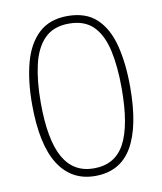

<svg xmlns="http://www.w3.org/2000/svg" viewBox="-83 -792 735 869"><g transform="rotate(-10 285.0 -357.5)"><path d="M510 -360Q510 -178 455 -84Q400 10 285 10Q176 10 117.5 -82Q59 -174 59 -360Q59 -466 81 -548.5Q103 -631 153 -678Q203 -725 286 -725Q370 -725 419 -679Q468 -633 489 -550.5Q510 -468 510 -360ZM99 -360Q99 -189 145 -107Q191 -25 285 -25Q383 -25 427 -107.5Q471 -190 471 -360Q471 -461 454.5 -535Q438 -609 398 -649.5Q358 -690 286 -690Q215 -690 174 -648.5Q133 -607 116 -532.5Q99 -458 99 -360Z"/></g></svg>

Font: Noto Sans Khmer UI ExtraLight
Style: Regular
Weight: 200
Designer: Danh Hong and the Monotype Design Team
Foundry: Monotype Imaging Inc.
Version: Version 2.002; ttfautohint (v1.8.4.7-5d5b)